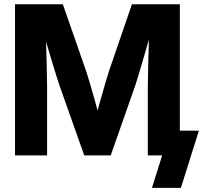

<svg xmlns="http://www.w3.org/2000/svg" viewBox="-20 -748 977 924"><path d="M52.3 -727.5H282.4L395.5 -403.1Q412.1 -350.9 434.6 -271.2Q457.1 -191.6 469.7 -143H430.4Q441 -186.9 464.2 -268.9Q487.3 -350.9 503.6 -403.1L614.9 -727.5H845.5V0H691.4V-337.5Q691.4 -361.8 693.6 -450.3Q696.5 -534.9 697.7 -626.6H716.3Q653.7 -406.2 631.2 -337.5L512.9 0H385.5L266 -337.5Q243 -405.4 178.2 -626.6H200.4Q201.6 -534.9 204.5 -450.3Q206.6 -361.8 206.6 -337.5V0H52.3ZM760.4 0H719.7V-119.1H937.1L850.6 156.2H711.3Z"/></svg>

Font: Intratopia Thin
Style: Regular
Weight: 100
Designer: Rasmus Andersson
Foundry: rsms
Version: Version 3.000;Glyphs 3.2.3 (3260)